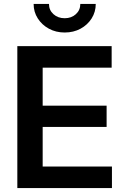

<svg xmlns="http://www.w3.org/2000/svg" viewBox="-20 -964 643 984"><path d="M68.8 0V-727.5H552.2V-617.2H198.7V-422.4H526.4V-313.5H198.7V-110.4H553.7V0ZM311.5 -797.4Q266.6 -797.4 230.7 -816.9Q194.8 -836.4 173.6 -869.6Q152.3 -902.8 152.3 -943.8H231Q231 -912.1 253.9 -891.4Q276.9 -870.6 311.5 -870.6Q346.2 -870.6 368.9 -891.4Q391.6 -912.1 391.6 -943.8H470.7Q470.7 -902.8 449.7 -869.6Q428.7 -836.4 392.8 -816.9Q356.9 -797.4 311.5 -797.4Z"/></svg>

Font: Inter 20pt SemiBold
Style: Regular
Weight: 600
Version: Version 4.001;git-66647c0bb